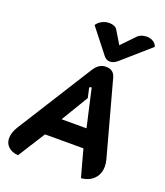

<svg xmlns="http://www.w3.org/2000/svg" viewBox="-173 -1092 1044 1217"><g transform="rotate(20 349.0 -484.0)"><path d="M4 -74Q4 -113 32 -157L349 -660Q366 -686 385 -697.5Q404 -709 429 -709Q480 -709 493 -660L630 -157Q636 -133 636 -112Q636 -61 604.5 -28.5Q573 4 519 9L469 -174H210L94 9Q51 5 27.5 -17.5Q4 -40 4 -74ZM444 -300 386 -556 371 -550 386 -483 276 -300ZM544 -954Q554 -965 570.5 -971Q587 -977 605 -977Q629 -977 648.5 -965.5Q668 -954 674 -933L488 -770Q463 -748 438 -748Q413 -748 396 -770L268 -933Q282 -954 305 -965.5Q328 -977 353 -977Q371 -977 385 -971Q399 -965 406 -954L459 -866Z"/></g></svg>

Font: K2D ExtraBold
Style: Italic
Weight: 800
Italic angle: -10°
Designer: Katatrad Aksorn Co.,Ltd.
Foundry: Cadson Demak Co.,Ltd.
Version: Version 1.000; ttfautohint (v1.6)